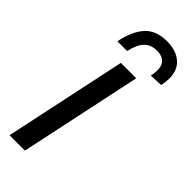

<svg xmlns="http://www.w3.org/2000/svg" viewBox="-310 -1015 1054 1054"><g transform="rotate(45 217.0 -488.0)"><path d="M33.5 0Q46 -58.5 57.5 -113Q69 -167.5 83.5 -235L134 -473Q148.5 -542 160.5 -598Q172.5 -653.5 185 -713H304.5Q292 -654 280 -598Q268 -541.5 253.5 -473L203 -235Q189 -167.5 177.2 -113Q165.5 -58.5 153 0ZM350.5 -780Q356 -805.5 356 -825.5Q356 -855 344 -872.5Q323.5 -901 277.5 -901Q231 -901 203.5 -872Q176 -843 163.5 -783.5H87.5Q107.5 -880 152.2 -928.2Q197 -976.5 281 -976.5Q364 -976.5 406 -927.5Q434 -894.5 434 -840.5Q434 -814.5 427.5 -783.5Z"/></g></svg>

Font: Heraclito Medium
Style: Italic
Weight: 500
Italic angle: -12°
Designer: Kostas Bartsokas (font) & Cristiano Sobral (main changes)
Foundry: Kostas Bartsokas (font) & Cristiano Sobral (main changes)
Version: Version 1.00;July 8, 2020;FontCreator 13.0.0.2655 64-bit